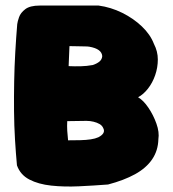

<svg xmlns="http://www.w3.org/2000/svg" viewBox="-20 -669 621 691"><path d="M369 -5Q317 -1 264 1.5Q211 4 164.5 -1Q118 -6 85.5 -23Q53 -40 41 -74Q37 -117 34 -166.5Q31 -216 30.5 -269Q30 -322 31 -375.5Q32 -429 35 -481.5Q38 -534 42 -582Q43 -591 48.5 -607Q54 -623 71 -636Q88 -649 123 -649H335Q379 -643 419.5 -623Q460 -603 490.5 -574Q521 -545 534 -511Q548 -484 548 -455Q548 -426 538.5 -398.5Q529 -371 512.5 -350Q496 -329 477 -319Q496 -308 514 -281.5Q532 -255 543 -224Q554 -193 550 -168Q549 -127 527.5 -95.5Q506 -64 466 -42Q426 -20 369 -5ZM225 -164Q248 -164 269 -164.5Q290 -165 306.5 -167.5Q323 -170 334 -175Q361 -189 352 -207Q348 -217 338.5 -222.5Q329 -228 316.5 -231Q304 -234 291 -234L222 -233Q221 -216 222 -198.5Q223 -181 225 -164ZM227 -431Q249 -430 270.5 -430.5Q292 -431 314 -435Q329 -440 338 -447.5Q347 -455 348 -467Q347 -480 335.5 -488.5Q324 -497 301 -501Q295 -502 283.5 -502Q272 -502 258.5 -502.5Q245 -503 230 -503Z"/></svg>

Font: Sour Gummy Black
Style: Regular
Weight: 900
Designer: Stefie Justprince
Foundry: Eifetstype
Version: Version 1.000